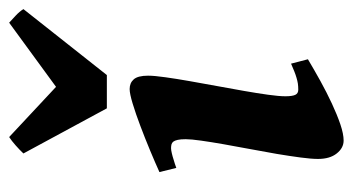

<svg xmlns="http://www.w3.org/2000/svg" viewBox="-199 -567 786 428"><g transform="rotate(-90 194.0 -353.0)"><path d="M275.9 -59.6Q252.9 -45.9 227.3 -31.7Q201.7 -17.6 177 -6.1Q152.3 5.4 130.9 12.7Q109.4 20 94.7 20Q78.1 20 65.9 4.6Q53.7 -10.7 53.7 -37.1Q53.7 -51.8 56.9 -75.9Q60.1 -100.1 64.9 -128.9Q69.8 -157.7 75.7 -188.5Q81.5 -219.2 86.4 -247.1Q91.3 -274.9 94.5 -297.6Q97.7 -320.3 97.7 -332Q97.7 -343.3 96.2 -349.9Q94.7 -356.4 92.3 -359.6Q89.8 -362.8 85.9 -363.8Q82 -364.7 77.6 -364.7Q73.7 -364.7 66.4 -363Q59.1 -361.3 51.8 -358.9Q43 -356.4 33.7 -353L24.4 -390.6Q44.9 -399.9 72.5 -411.4Q100.1 -422.9 127.2 -433.1Q154.3 -443.4 176.8 -450.2Q199.2 -457 209.5 -457Q223.1 -457 231.2 -447.8Q239.3 -438.5 239.3 -416Q239.3 -401.9 235.8 -377.4Q232.4 -353 227.3 -324Q222.2 -294.9 216.3 -262.9Q210.4 -231 205.3 -201.9Q200.2 -172.9 196.8 -148.4Q193.4 -124 193.4 -109.9Q193.4 -94.7 196.5 -87.9Q199.7 -81.1 208 -81.1Q215.3 -81.1 221.7 -82Q228 -83 234.6 -85Q241.2 -86.9 248.5 -89.8Q255.9 -92.8 266.1 -97.2ZM240.7 -507.8H166.5L65.9 -693.8Q73.7 -702.1 84 -711.2Q94.2 -720.2 102.5 -725.6L214.4 -621.1L357.4 -725.6Q363.3 -720.2 372.8 -711.4Q382.3 -702.6 387.7 -693.8Z"/></g></svg>

Font: Gentium Book Basic
Style: Bold Italic
Weight: 700
Italic angle: -8°
Designer: J. Victor Gaultney and Annie Olsen
Foundry: SIL International
Version: Version 1.102; 2013; Maintenance release